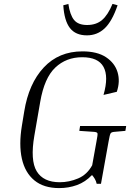

<svg xmlns="http://www.w3.org/2000/svg" viewBox="-20 -953 680 983"><path d="M475 -12Q472 -26 465.5 -37Q459 -48 451 -57Q417 -21 374 -5.5Q331 10 283 10Q204 10 156 -29.5Q108 -69 92 -140.5Q76 -212 92 -309L104 -382Q127 -525 204 -607.5Q281 -690 402 -690Q478 -690 523 -660Q568 -630 582 -583Q596 -536 578 -483L510 -467Q537 -561 510 -610.5Q483 -660 401 -660Q319 -660 263 -607Q207 -554 186 -432L156 -259Q134 -132 168 -76Q202 -20 286 -20Q334 -20 380 -39.5Q426 -59 452 -107L474 -229Q481 -264 479 -270.5Q477 -277 460 -278L386 -283L390 -308H626L622 -283L566 -278Q551 -277 546.5 -270.5Q542 -264 536 -229L497 -12ZM426 -825Q473 -825 503 -851Q533 -877 556 -933L582 -926Q554 -844 516 -808Q478 -772 425 -772Q367 -772 338 -809.5Q309 -847 304 -926L330 -933Q338 -877 359 -851Q380 -825 426 -825Z"/></svg>

Font: Inria Serif Light
Style: Italic
Weight: 300
Italic angle: -10°
Designer: Black Foundry Team
Foundry: Black Foundry
Version: Version 1.000; ttfautohint (v1.8.3)